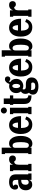

<svg xmlns="http://www.w3.org/2000/svg" viewBox="1724 -2464 898 4385"><g transform="rotate(-90 2172.5 -271.0)"><path d="M383.8 -347.2V-74.2H403.8V0H257.8V-56.2Q244.1 -15.6 217.5 0.2Q190.9 16.1 145 16.1Q93.3 16.1 56.6 -22.5Q20 -61 20 -129.9Q20 -304.2 240.2 -304.2H257.8V-342.8Q257.8 -393.6 240 -412.8Q222.2 -432.1 187 -432.1Q142.1 -432.1 118.2 -408.2Q149.9 -396 149.9 -360.8Q149.9 -334.5 135 -319.8Q120.1 -305.2 94.2 -305.2Q68.8 -305.2 52 -323.7Q35.2 -342.3 35.2 -380.9Q35.2 -397.9 40.3 -415Q45.4 -432.1 58.1 -450Q70.8 -467.8 90.1 -481.4Q109.4 -495.1 140.6 -503.7Q171.9 -512.2 210.9 -512.2Q238.8 -512.2 262.2 -507.8Q285.6 -503.4 302.5 -497.1Q319.3 -490.7 332.5 -480Q345.7 -469.2 354.2 -459.5Q362.8 -449.7 368.7 -435.5Q374.5 -421.4 377.4 -411.4Q380.4 -401.4 381.8 -387Q383.3 -372.6 383.5 -365.7Q383.8 -358.9 383.8 -347.2ZM202.1 -64Q224.6 -64 241.2 -76.2Q257.8 -88.4 257.8 -108.9V-233.9H240.2Q191.9 -233.9 168.9 -207.3Q146 -180.7 146 -137.2Q146 -101.6 160.9 -82.8Q175.8 -64 202.1 -64Z M724.6 -512.2Q771 -512.2 792.7 -489.5Q814.5 -466.8 814.5 -432.1Q814.5 -397.5 794.9 -377.2Q775.4 -356.9 742.7 -356.9Q717.3 -356.9 700.7 -367.9Q684.1 -378.9 678.7 -396Q640.6 -394.5 622.1 -368.7Q603.5 -342.8 603.5 -289.1V-74.2H623.5V0H457.5V-74.2H477.5V-418H457.5V-492.2H603.5V-420.9Q635.7 -512.2 724.6 -512.2Z M1084.5 20Q1049.3 20 1024.4 5.1Q999.5 -9.8 993.2 -41V0H847.2V-74.2H867.2V-606H847.2V-680.2H993.2V-452.1Q1011.7 -512.2 1092.3 -512.2Q1170.9 -512.2 1216.1 -439.2Q1261.2 -366.2 1261.2 -246.1Q1261.2 -126 1213.9 -53Q1166.5 20 1084.5 20ZM1049.3 -60.1Q1086.9 -60.1 1103.5 -106Q1120.1 -151.9 1120.1 -246.1Q1120.1 -340.8 1102.5 -386.5Q1085 -432.1 1043.5 -432.1Q989.3 -432.1 989.3 -367.2V-123Q989.3 -89.4 1007.3 -74.7Q1025.4 -60.1 1049.3 -60.1Z M1539.1 -62Q1610.4 -62 1641.1 -145L1705.1 -118.2Q1657.2 18.1 1519 18.1Q1419.4 18.1 1362.3 -50.3Q1305.2 -118.7 1305.2 -247.1Q1305.2 -370.1 1360.4 -441.2Q1415.5 -512.2 1509.3 -512.2Q1603 -512.2 1658.2 -439Q1713.4 -365.7 1713.4 -238.8H1441.4Q1444.3 -62 1539.1 -62ZM1509.3 -432.1Q1482.9 -432.1 1466.3 -400.1Q1449.7 -368.2 1444.3 -309.1H1567.4Q1564.5 -368.2 1548.3 -400.1Q1532.2 -432.1 1509.3 -432.1Z M1890.4 -581.8Q1869.6 -562 1841.8 -562Q1814 -562 1793.5 -581.8Q1772.9 -601.6 1772.9 -630.9Q1772.9 -660.2 1793.5 -680.2Q1814 -700.2 1841.8 -700.2Q1869.6 -700.2 1890.4 -680.2Q1911.1 -660.2 1911.1 -630.9Q1911.1 -601.6 1890.4 -581.8ZM1924.8 0H1758.8V-74.2H1778.8V-418H1758.8V-492.2H1904.8V-74.2H1924.8Z M2186.5 -492.2V-418H2116.7V-165Q2116.7 -150.9 2117.2 -143.6Q2117.7 -136.2 2119.4 -123.5Q2121.1 -110.8 2125.5 -103.8Q2129.9 -96.7 2137.2 -88.9Q2144.5 -81.1 2157 -77.6Q2169.4 -74.2 2186.5 -74.2V0Q2085 0 2037.8 -38.8Q1990.7 -77.6 1990.7 -165V-418H1970.7V-492.2H1990.7V-633.8H2116.7V-492.2Z M2562.5 -483.9Q2543.5 -483.9 2529.5 -493.4Q2515.6 -502.9 2509.8 -519Q2498 -503.9 2491.7 -486.8Q2525.9 -466.3 2545.2 -430.7Q2564.5 -395 2564.5 -349.1Q2564.5 -277.3 2517.1 -232.7Q2469.7 -188 2401.4 -188Q2363.3 -188 2330.6 -203.1Q2322.8 -192.9 2322.8 -176.8Q2322.8 -128.9 2386.7 -128.9H2446.8Q2516.6 -128.9 2556.6 -95Q2596.7 -61 2596.7 2Q2596.7 76.7 2541.5 117.4Q2486.3 158.2 2391.6 158.2Q2308.1 158.2 2256.3 126.2Q2204.6 94.2 2204.6 33.2Q2204.6 -22 2248.5 -57.1Q2221.7 -90.3 2221.7 -142.1Q2221.7 -206.5 2276.4 -242.2Q2239.7 -285.2 2239.7 -349.1Q2239.7 -422.4 2285.9 -466.8Q2332 -511.2 2401.4 -511.2Q2423.3 -511.2 2447.8 -504.9Q2464.4 -553.2 2491.9 -580.1Q2519.5 -606.9 2554.7 -606.9Q2590.8 -606.9 2605.7 -587.2Q2620.6 -567.4 2620.6 -545.9Q2620.6 -517.6 2604.5 -500.7Q2588.4 -483.9 2562.5 -483.9ZM2401.4 -259.8Q2422.9 -259.8 2436.3 -283.2Q2449.7 -306.6 2449.7 -349.1Q2449.7 -392.1 2436.3 -415.5Q2422.9 -439 2401.4 -439Q2380.4 -439 2367.4 -415.5Q2354.5 -392.1 2354.5 -349.1Q2354.5 -306.6 2367.4 -283.2Q2380.4 -259.8 2401.4 -259.8ZM2446.8 -5.9H2354.5Q2332.5 -5.9 2311.5 -13.2Q2310.5 -8.3 2310.5 3.9Q2310.5 45.4 2330.8 65.7Q2351.1 85.9 2396.5 85.9Q2440.9 85.9 2461.2 71.8Q2481.4 57.6 2481.4 28.8Q2481.4 16.6 2478 8.8Q2474.6 1 2468 -1.7Q2461.4 -4.4 2457.5 -5.1Q2453.6 -5.9 2446.8 -5.9Z M2851.6 -62Q2922.9 -62 2953.6 -145L3017.6 -118.2Q2969.7 18.1 2831.5 18.1Q2731.9 18.1 2674.8 -50.3Q2617.7 -118.7 2617.7 -247.1Q2617.7 -370.1 2672.9 -441.2Q2728 -512.2 2821.8 -512.2Q2915.5 -512.2 2970.7 -439Q3025.9 -365.7 3025.9 -238.8H2753.9Q2756.8 -62 2851.6 -62ZM2821.8 -432.1Q2795.4 -432.1 2778.8 -400.1Q2762.2 -368.2 2756.8 -309.1H2879.9Q2877 -368.2 2860.8 -400.1Q2844.7 -432.1 2821.8 -432.1Z M3308.6 20Q3273.4 20 3248.5 5.1Q3223.6 -9.8 3217.3 -41V0H3071.3V-74.2H3091.3V-606H3071.3V-680.2H3217.3V-452.1Q3235.8 -512.2 3316.4 -512.2Q3395 -512.2 3440.2 -439.2Q3485.4 -366.2 3485.4 -246.1Q3485.4 -126 3438 -53Q3390.6 20 3308.6 20ZM3273.4 -60.1Q3311 -60.1 3327.6 -106Q3344.2 -151.9 3344.2 -246.1Q3344.2 -340.8 3326.7 -386.5Q3309.1 -432.1 3267.6 -432.1Q3213.4 -432.1 3213.4 -367.2V-123Q3213.4 -89.4 3231.4 -74.7Q3249.5 -60.1 3273.4 -60.1Z M3763.2 -62Q3834.5 -62 3865.2 -145L3929.2 -118.2Q3881.3 18.1 3743.2 18.1Q3643.6 18.1 3586.4 -50.3Q3529.3 -118.7 3529.3 -247.1Q3529.3 -370.1 3584.5 -441.2Q3639.6 -512.2 3733.4 -512.2Q3827.1 -512.2 3882.3 -439Q3937.5 -365.7 3937.5 -238.8H3665.5Q3668.5 -62 3763.2 -62ZM3733.4 -432.1Q3707 -432.1 3690.4 -400.1Q3673.8 -368.2 3668.5 -309.1H3791.5Q3788.6 -368.2 3772.5 -400.1Q3756.3 -432.1 3733.4 -432.1Z M4250 -512.2Q4296.4 -512.2 4318.1 -489.5Q4339.8 -466.8 4339.8 -432.1Q4339.8 -397.5 4320.3 -377.2Q4300.8 -356.9 4268.1 -356.9Q4242.7 -356.9 4226.1 -367.9Q4209.5 -378.9 4204.1 -396Q4166 -394.5 4147.5 -368.7Q4128.9 -342.8 4128.9 -289.1V-74.2H4148.9V0H3982.9V-74.2H4002.9V-418H3982.9V-492.2H4128.9V-420.9Q4161.1 -512.2 4250 -512.2Z"/></g></svg>

Font: Margherita Black
Style: Regular
Weight: 900
Designer: James Puckett
Foundry: Dunwich Type Founders
Version: Version 1.008;hotconv 1.0.109;makeotfexe 2.5.65596